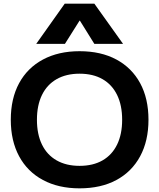

<svg xmlns="http://www.w3.org/2000/svg" viewBox="-20 -1020 871 1050"><path d="M415 10Q300 10 215 -35.5Q130 -81 84.5 -165.5Q39 -250 39 -365Q39 -481 84.5 -565Q130 -649 215 -694.5Q300 -740 415 -740Q532 -740 616.5 -694.5Q701 -649 746.5 -565Q792 -481 792 -365Q792 -250 746.5 -165.5Q701 -81 616.5 -35.5Q532 10 415 10ZM415 -113Q489 -113 541 -143Q593 -173 620.5 -229.5Q648 -286 648 -365Q648 -444 620.5 -500.5Q593 -557 541 -587Q489 -617 415 -617Q342 -617 289.5 -587Q237 -557 209.5 -500.5Q182 -444 182 -365Q182 -286 209.5 -229.5Q237 -173 289.5 -143Q342 -113 415 -113ZM178 -780 334 -1000H496L653 -780H496L417 -907H415L335 -780Z"/></svg>

Font: M PLUS 1 Thin
Style: Bold
Weight: 700
Version: Version 1.001